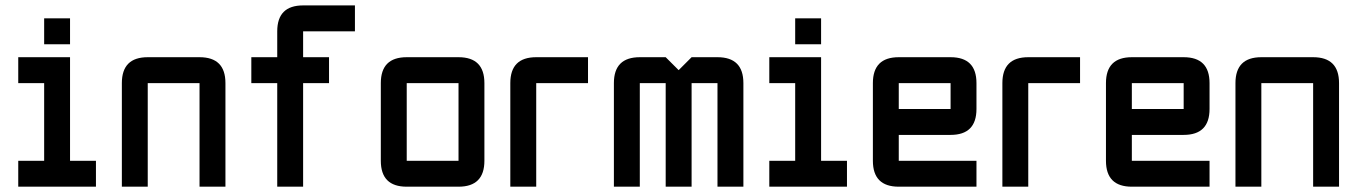

<svg xmlns="http://www.w3.org/2000/svg" viewBox="-20 -704 5118 724"><path d="M146.5 -537.1V-634.8H244.1V-537.1ZM48.8 0V-97.7H146.5V-390.6H48.8V-488.3H244.1V-97.7H341.8V0Z M732.4 -390.6H537.1V0H439.5V-390.6Q439.5 -488.3 537.1 -488.3H732.4Q830.1 -488.3 830.1 -390.6V0H732.4Z M1318.4 -683.6V-585.9H1123V-488.3H1220.7V-390.6H1123V0H1025.4V-390.6H927.7V-488.3H1025.4V-585.9Q1025.4 -683.6 1123 -683.6Z M1709 0H1513.7Q1416 0 1416 -97.7V-390.6Q1416 -488.3 1513.7 -488.3H1709Q1806.6 -488.3 1806.6 -390.6V-97.7Q1806.6 0 1709 0ZM1709 -97.7V-390.6H1513.7V-97.7Z M2002 -488.3H2197.3V-390.6H2002V0H1904.3V-390.6Q1904.3 -488.3 2002 -488.3Z M2490.2 -390.6H2392.6V0H2294.9V-390.6Q2294.9 -488.3 2392.6 -488.3H2490.2L2539.1 -439.5L2587.9 -488.3H2685.5Q2783.2 -488.3 2783.2 -390.6V0H2685.5V-390.6H2587.9V0H2490.2Z M2978.5 -537.1V-634.8H3076.2V-537.1ZM2880.9 0V-97.7H2978.5V-390.6H2880.9V-488.3H3076.2V-97.7H3173.8V0Z M3369.1 -488.3H3564.5Q3662.1 -488.3 3662.1 -390.6V-293Q3662.1 -195.3 3564.5 -195.3H3369.1V-97.7H3662.1V0H3369.1Q3271.5 0 3271.5 -97.7V-390.6Q3271.5 -488.3 3369.1 -488.3ZM3564.5 -390.6H3369.1V-293H3564.5Z M3857.4 -488.3H4052.7V-390.6H3857.4V0H3759.8V-390.6Q3759.8 -488.3 3857.4 -488.3Z M4248 -488.3H4443.4Q4541 -488.3 4541 -390.6V-293Q4541 -195.3 4443.4 -195.3H4248V-97.7H4541V0H4248Q4150.4 0 4150.4 -97.7V-390.6Q4150.4 -488.3 4248 -488.3ZM4443.4 -390.6H4248V-293H4443.4Z M4931.6 -390.6H4736.3V0H4638.7V-390.6Q4638.7 -488.3 4736.3 -488.3H4931.6Q5029.3 -488.3 5029.3 -390.6V0H4931.6Z"/></svg>

Font: BabelStone Moon Runes
Style: Regular
Weight: 400
Designer: Andrew West
Foundry: BabelStone
Version: Version 7.001 March 14, 2022